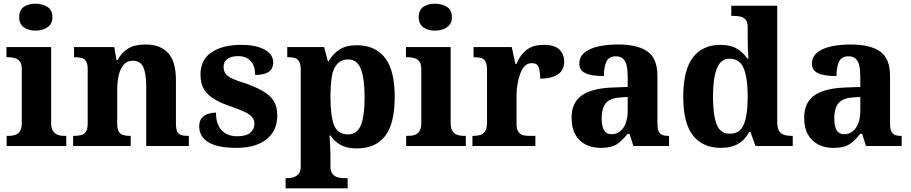

<svg xmlns="http://www.w3.org/2000/svg" viewBox="-20 -791 4936 1040"><path d="M16 0V-55H28Q47 -55 63 -60.5Q79 -66 88.5 -81.5Q98 -97 98 -125V-415Q98 -442.6 88.5 -456.3Q79 -470 63 -475.5Q47 -481 28 -481H15V-536H257V-124.3Q257 -97 266.5 -82Q276 -67 292 -61Q308 -55 327 -55H339V0ZM172.4 -625Q134 -625 109 -643Q84 -661 84 -697.5Q84 -736.9 109.2 -754Q134.3 -771 172 -771Q209 -771 236.5 -754Q264 -736.9 264 -697.5Q264 -661 236.5 -643Q209 -625 172.4 -625Z M376 0V-55H380Q403 -55 420 -59.5Q437 -64 446 -78.5Q455 -93 455 -123V-417Q455 -444 446.5 -458.5Q438 -473 422.5 -477Q407 -481 385 -481H381V-536H599L611 -466H617Q639 -507 674.5 -528.5Q710 -550 769 -550Q848 -550 890.5 -504Q933 -458 933 -356V-126Q933 -94 939.5 -79.5Q946 -65 960.5 -60Q975 -55 997 -55H1003V0H772V-327Q772 -391 756.5 -426.5Q741 -462 699 -462Q668 -462 649.5 -440Q631 -418 623 -383Q615 -348 615 -308V-119Q615 -92 623.5 -78Q632 -64 647 -59.5Q662 -55 684 -55H688V0Z M1261 10Q1187 10 1143 -5Q1099 -20 1079 -46Q1059 -72 1059 -104.6Q1059 -134.9 1072 -150.9Q1085 -167 1107 -174Q1129 -181 1150 -181Q1150 -118 1180.5 -85.5Q1211 -53 1264 -53Q1314 -53 1336 -72.5Q1358 -92 1358 -120.6Q1358 -141.6 1346 -156.3Q1334 -171 1308 -183.5Q1282 -196 1237 -212Q1180 -231 1142.5 -253Q1105 -275 1085.5 -306.6Q1066 -338.3 1066 -387Q1066 -468 1126.2 -508Q1186.5 -548 1286 -548Q1347.8 -548 1386.9 -534Q1426 -520 1443 -499Q1460 -478 1460 -454Q1460 -420.4 1436.5 -402.7Q1413 -385 1362 -385Q1362 -435 1337.2 -461Q1312.4 -487 1269.8 -487Q1233 -487 1212 -472Q1191 -457 1191 -429Q1191 -406.9 1202 -391.9Q1213 -377 1240 -364.5Q1267 -352 1314 -338Q1366 -319 1404 -297.5Q1442 -276 1462 -245.2Q1482 -214.4 1482 -165Q1482 -84 1424 -37Q1366 10 1261 10Z M1527 229V174H1539Q1552 174 1568.5 169.5Q1585 165 1597 151.5Q1609 138 1609 111V-411Q1609 -442 1600.5 -457Q1592 -472 1578 -476.5Q1564 -481 1545 -481H1536V-536H1736L1756 -459H1760Q1782 -498 1818 -522Q1854 -546 1912 -546Q2012 -546 2065 -478.5Q2118 -411 2118 -266Q2118 -121 2066 -54Q2014 13 1912 13Q1860 13 1826 -5.5Q1792 -24 1770 -57H1765Q1767 -31 1768.5 -0.5Q1770 30 1770 56V110Q1770 138 1781.5 151.5Q1793 165 1809 169.5Q1825 174 1838 174H1863V229ZM1865 -63Q1914 -63 1934.5 -112.5Q1955 -162 1955 -264Q1955 -363 1935 -416Q1915 -469 1867 -469Q1830 -469 1807.5 -445.5Q1785 -422 1777.5 -376.5Q1770 -331 1770 -265Q1770 -163 1789.5 -113Q1809 -63 1865 -63Z M2180 0V-55H2192Q2211 -55 2227 -60.5Q2243 -66 2252.5 -81.5Q2262 -97 2262 -125V-415Q2262 -442.6 2252.5 -456.3Q2243 -470 2227 -475.5Q2211 -481 2192 -481H2179V-536H2421V-124.3Q2421 -97 2430.5 -82Q2440 -67 2456 -61Q2472 -55 2491 -55H2503V0ZM2336.4 -625Q2298 -625 2273 -643Q2248 -661 2248 -697.5Q2248 -736.9 2273.2 -754Q2298.3 -771 2336 -771Q2373 -771 2400.5 -754Q2428 -736.9 2428 -697.5Q2428 -661 2400.5 -643Q2373 -625 2336.4 -625Z M2539 0V-55H2544Q2566 -55 2582 -60Q2598 -65 2608 -80.5Q2618 -96 2618 -127V-413Q2618 -443 2609.5 -458Q2601 -473 2586 -477Q2571 -481 2548 -481H2545V-536H2752L2772 -444H2777Q2791 -478 2811.5 -501.5Q2832 -525 2859 -536.5Q2886 -548 2927 -548Q2984 -548 3010 -522.5Q3036 -497 3036 -458Q3036 -411 3002 -388Q2968 -365 2906 -365Q2906 -405 2897.5 -427Q2889 -449 2861 -449Q2837 -449 2822 -433Q2807 -417 2797.5 -390.5Q2788 -364 2783 -333.5Q2778 -303 2778 -276V-122Q2778 -92 2787.5 -77.5Q2797 -63 2812 -59Q2827 -55 2847 -55H2880V0Z M3232 10Q3188 10 3152.5 -8Q3117 -26 3096.5 -62Q3076 -98 3076 -154Q3076 -235 3131 -274Q3186 -313 3299 -317L3380 -320V-373Q3380 -410 3374.5 -435Q3369 -460 3355 -473Q3341 -486 3315 -486Q3279 -486 3265 -457.5Q3251 -429 3251 -379Q3184 -379 3151 -394.5Q3118 -410 3118 -446Q3118 -483 3146 -506Q3174 -529 3221.5 -539.5Q3269 -550 3327 -550Q3434 -550 3487.5 -512Q3541 -474 3541 -380V-125Q3541 -97 3546.5 -82.5Q3552 -68 3565 -61.5Q3578 -55 3601 -55H3604V0H3411L3390 -66H3380Q3358 -40 3338.5 -22.5Q3319 -5 3294 2.5Q3269 10 3232 10ZM3292 -64Q3319 -64 3339 -80Q3359 -96 3369.5 -124.5Q3380 -153 3380 -190V-266L3338 -263Q3300 -260 3279 -247Q3258 -234 3248.5 -209.5Q3239 -185 3239 -150Q3239 -107 3252 -85.5Q3265 -64 3292 -64Z M3885 10Q3787 10 3734 -56.5Q3681 -123 3681 -267Q3681 -412 3733.5 -480Q3786 -548 3882 -548Q3938 -548 3972 -527Q4006 -506 4028 -474H4034Q4032 -497 4031 -528.5Q4030 -560 4030 -587V-644Q4030 -672 4018.5 -685Q4007 -698 3989 -701.5Q3971 -705 3950 -705H3941V-760H4190V-131Q4190 -101 4199 -84Q4208 -67 4226 -61Q4244 -55 4267 -55H4274V0H4072L4045 -76H4038Q4017 -35 3979.5 -12.5Q3942 10 3885 10ZM3932 -67Q3988 -66 4009 -116.5Q4030 -167 4030 -269Q4030 -366 4009 -419.5Q3988 -473 3931 -473Q3884 -473 3863 -420Q3842 -367 3842 -268Q3842 -166 3862.5 -116Q3883 -66 3932 -67Z M4492 10Q4448 10 4412.5 -8Q4377 -26 4356.5 -62Q4336 -98 4336 -154Q4336 -235 4391 -274Q4446 -313 4559 -317L4640 -320V-373Q4640 -410 4634.5 -435Q4629 -460 4615 -473Q4601 -486 4575 -486Q4539 -486 4525 -457.5Q4511 -429 4511 -379Q4444 -379 4411 -394.5Q4378 -410 4378 -446Q4378 -483 4406 -506Q4434 -529 4481.5 -539.5Q4529 -550 4587 -550Q4694 -550 4747.5 -512Q4801 -474 4801 -380V-125Q4801 -97 4806.5 -82.5Q4812 -68 4825 -61.5Q4838 -55 4861 -55H4864V0H4671L4650 -66H4640Q4618 -40 4598.5 -22.5Q4579 -5 4554 2.5Q4529 10 4492 10ZM4552 -64Q4579 -64 4599 -80Q4619 -96 4629.5 -124.5Q4640 -153 4640 -190V-266L4598 -263Q4560 -260 4539 -247Q4518 -234 4508.5 -209.5Q4499 -185 4499 -150Q4499 -107 4512 -85.5Q4525 -64 4552 -64Z"/></svg>

Font: Noto Serif Hentaigana EL
Style: Regular
Weight: 400
Designer: Kazuhiro Yamada
Foundry: nipponia
Version: Version 1.000